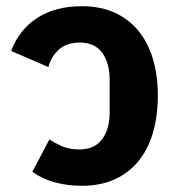

<svg xmlns="http://www.w3.org/2000/svg" viewBox="-20 -586 568 618"><path d="M244 12Q198 12 157 1Q116 -10 84 -33L139 -137Q156 -126 179 -115.5Q202 -105 236 -105Q284 -105 308.5 -137.5Q333 -170 333 -225V-328Q333 -383 309 -416Q285 -449 237 -449Q194 -449 169 -426Q144 -403 136 -370L16 -422Q41 -490 99.5 -528Q158 -566 244 -566Q303 -566 348.5 -545.5Q394 -525 425 -487.5Q456 -450 472 -397Q488 -344 488 -278Q488 -212 472 -158Q456 -104 425 -66.5Q394 -29 348.5 -8.5Q303 12 244 12Z"/></svg>

Font: IBM Plex Thai
Style: Bold
Weight: 700
Designer: Mike Abbink, Paul van der Laan, Pieter van Rosmalen, Ben Mitchell, Mark Frömberg
Foundry: Bold Monday
Version: Version 1.0